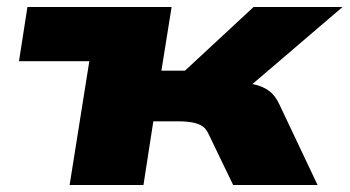

<svg xmlns="http://www.w3.org/2000/svg" viewBox="-20 -526 994 546"><path d="M178 0 234 -352H34L58 -506H468L439 -325H506L701 -506H954L643 -240L656 -293Q687 -290 708.5 -284.5Q730 -279 746.5 -266.5Q763 -254 775 -228L883 0H643L574 -143Q567 -159 556.5 -166.5Q546 -174 528.5 -177.5Q511 -181 487 -181H416L388 0Z"/></svg>

Font: Nunito Sans 7pt Expanded Black
Style: Italic
Weight: 900
Width: 7
Italic angle: -9°
Designer: Vernon Adams
Foundry: Vernon Adams
Version: Version 3.101;gftools[0.9.27]